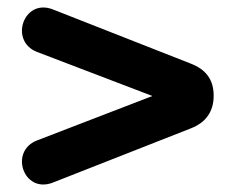

<svg xmlns="http://www.w3.org/2000/svg" viewBox="-20 -544 640 514"><path d="M490 -200C532 -216 552 -246 552 -288C552 -330 532 -358 490 -374L121 -519C43 -549 4 -434 79 -405L388 -287L79 -168C4 -139 43 -25 121 -55Z"/></svg>

Font: Nunito Black
Style: Regular
Weight: 900
Designer: Vernon Adams
Foundry: Vernon Adams
Version: Version 3.602